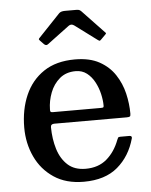

<svg xmlns="http://www.w3.org/2000/svg" viewBox="-54 -795 667 850"><g transform="rotate(-5 279.5 -369.5)"><path d="M42 -250Q42 -330 69.8 -393.8Q97.5 -457.5 152.8 -494.5Q208 -531.5 291.5 -531.5Q356.5 -531.5 399.8 -507.8Q443 -484 468.5 -445.2Q494 -406.5 504.8 -360.8Q515.5 -315 515.5 -271Q515.5 -261 512 -258.5Q508.5 -256 497.5 -256H176Q160 -256 160 -241.5Q160.5 -189 174.2 -144.2Q188 -99.5 218 -72.2Q248 -45 297.5 -45Q354 -45 391 -76.5Q428 -108 448 -161Q450 -166.5 452.2 -169.8Q454.5 -173 462 -173H502Q515 -173 512.5 -162Q491 -83.5 435 -36Q379 11.5 284.5 11.5Q205.5 11.5 151.5 -24.8Q97.5 -61 69.8 -120.5Q42 -180 42 -250ZM176 -307.5H386.5Q396 -307.5 398.2 -309Q400.5 -310.5 400.5 -316.5Q400.5 -340.5 394 -368.8Q387.5 -397 374 -422.2Q360.5 -447.5 339.8 -463.5Q319 -479.5 290.5 -479.5Q247.5 -479.5 219.2 -455.5Q191 -431.5 177 -395Q163 -358.5 162.5 -321Q162 -313 164.2 -310.2Q166.5 -307.5 176 -307.5ZM160.5 -611.5 146 -626.5Q140.5 -632.5 140.5 -634.5Q140.5 -636.5 146 -642L240 -741Q248 -749.5 266.5 -749.5H316Q326 -749.5 330.2 -747.5Q334.5 -745.5 339 -741L435 -640Q439 -636.5 439 -634.8Q439 -633 435 -629L415.5 -609.5Q410 -604 408 -604.2Q406 -604.5 399.5 -609L302 -681.5Q289 -691 277 -682L178.5 -608.5Q170 -602 160.5 -611.5Z"/></g></svg>

Font: Besley Medium
Style: Regular
Weight: 500
Designer: Owen Earl
Foundry: indestructible type*
Version: Version 2.001; ttfautohint (v1.8.3)